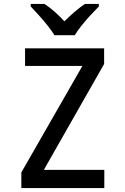

<svg xmlns="http://www.w3.org/2000/svg" viewBox="-20 -961 640 981"><path d="M89 0V-80L401 -624H108V-714H512V-634L204 -93H513V0ZM258 -781Q245 -803 223.5 -830Q202 -857 178.5 -883Q155 -909 137 -928V-941H207Q259 -907 309 -852Q336 -879 362.5 -901.5Q389 -924 414 -941H485V-928Q466 -909 442 -883Q418 -857 396.5 -830Q375 -803 362 -781Z"/></svg>

Font: Noto Sans Mono Medium
Style: Regular
Weight: 500
Designer: Monotype Design Team
Foundry: Monotype Imaging Inc.
Version: Version 2.014